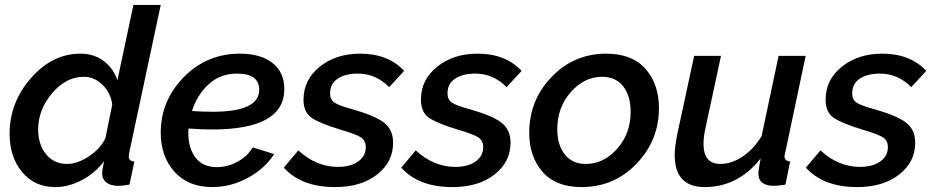

<svg xmlns="http://www.w3.org/2000/svg" viewBox="-20 -750 3796 780"><path d="M19 -206Q19 -334 106 -433Q193 -532 307 -532Q362 -532 401.5 -502Q441 -472 457 -424L522 -730H633L505 -130Q503 -118 503 -115Q503 -95 526 -94L506 0Q474 5 461 5Q430 5 412.5 -8.5Q395 -22 395 -46Q395 -62 403 -95Q366 -46 312 -18Q258 10 205 10Q120 10 69.5 -51.5Q19 -113 19 -206ZM408 -188 436 -325Q430 -373 396.5 -405.5Q363 -438 321 -438Q248 -438 191.5 -371Q135 -304 135 -224Q135 -163 167 -123.5Q199 -84 253 -84Q294 -84 340.5 -114.5Q387 -145 408 -188Z M842 -224Q793 -224 746 -228Q745 -221 745 -209Q745 -148 774.5 -109.5Q804 -71 861 -71Q904 -71 944 -92.5Q984 -114 1007 -151L1094 -124Q1055 -64 986 -27Q917 10 842 10Q745 10 689 -52Q633 -114 633 -211Q633 -341 726.5 -436.5Q820 -532 955 -532Q1038 -532 1086.5 -494.5Q1135 -457 1135 -388Q1135 -224 842 -224ZM943 -451Q875 -451 828 -408Q781 -365 760 -299Q805 -296 844 -296Q1033 -296 1033 -385Q1033 -451 943 -451Z M1133 -69 1192 -139Q1265 -72 1353 -72Q1404 -72 1435 -94Q1466 -116 1466 -152Q1466 -180 1444.5 -193Q1423 -206 1361 -224Q1276 -250 1244.5 -272.5Q1213 -295 1213 -345Q1213 -426 1279 -479Q1345 -532 1443 -532Q1557 -532 1622 -462L1561 -396Q1507 -451 1434 -451Q1383 -451 1352 -430.5Q1321 -410 1321 -371Q1321 -345 1339 -333Q1357 -321 1412 -306Q1501 -281 1539 -252.5Q1577 -224 1577 -170Q1577 -92 1512 -41Q1447 10 1341 10Q1204 10 1133 -69Z M1610 -69 1669 -139Q1742 -72 1830 -72Q1881 -72 1912 -94Q1943 -116 1943 -152Q1943 -180 1921.5 -193Q1900 -206 1838 -224Q1753 -250 1721.5 -272.5Q1690 -295 1690 -345Q1690 -426 1756 -479Q1822 -532 1920 -532Q2034 -532 2099 -462L2038 -396Q1984 -451 1911 -451Q1860 -451 1829 -430.5Q1798 -410 1798 -371Q1798 -345 1816 -333Q1834 -321 1889 -306Q1978 -281 2016 -252.5Q2054 -224 2054 -170Q2054 -92 1989 -41Q1924 10 1818 10Q1681 10 1610 -69Z M2130 -211Q2130 -343 2221 -437.5Q2312 -532 2443 -532Q2548 -532 2602.5 -470Q2657 -408 2657 -311Q2657 -180 2566 -85Q2475 10 2342 10Q2238 10 2184 -52Q2130 -114 2130 -211ZM2542 -296Q2542 -360 2512 -399Q2482 -438 2426 -438Q2354 -438 2299 -376Q2244 -314 2244 -225Q2244 -161 2274.5 -122.5Q2305 -84 2360 -84Q2432 -84 2487 -145.5Q2542 -207 2542 -296Z M2721 -120Q2721 -151 2731 -203L2800 -523H2909L2845 -225Q2838 -193 2838 -165Q2838 -84 2907 -84Q2951 -84 2996 -113.5Q3041 -143 3074 -197L3143 -523H3253L3170 -130Q3167 -121 3167 -115Q3167 -96 3190 -94L3171 0Q3138 5 3125 5Q3061 5 3061 -45Q3061 -60 3070 -106Q2978 10 2843 10Q2721 10 2721 -120Z M3254 -69 3313 -139Q3386 -72 3474 -72Q3525 -72 3556 -94Q3587 -116 3587 -152Q3587 -180 3565.5 -193Q3544 -206 3482 -224Q3397 -250 3365.5 -272.5Q3334 -295 3334 -345Q3334 -426 3400 -479Q3466 -532 3564 -532Q3678 -532 3743 -462L3682 -396Q3628 -451 3555 -451Q3504 -451 3473 -430.5Q3442 -410 3442 -371Q3442 -345 3460 -333Q3478 -321 3533 -306Q3622 -281 3660 -252.5Q3698 -224 3698 -170Q3698 -92 3633 -41Q3568 10 3462 10Q3325 10 3254 -69Z"/></svg>

Font: Raleway-v4020 SemiBold
Style: Italic
Weight: 600
Italic angle: -12°
Designer: Matt McInerney, Pablo Impallari, Rodrigo Fuenzalida
Foundry: Matt McInerney, Pablo Impallari, Rodrigo Fuenzalida
Version: Version 4.020;PS 004.020;hotconv 1.0.88;makeotf.lib2.5.64775